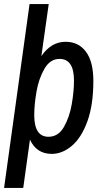

<svg xmlns="http://www.w3.org/2000/svg" viewBox="-21 -743 511 942"><path d="M124 -723H218L182 -468Q230 -538 301 -538Q364 -538 400.5 -489.5Q437 -441 437 -346Q437 -229 408 -148.5Q379 -68 332 -28Q285 12 233 12Q158 12 126 -58L93 179H-1ZM342 -348Q342 -454 271 -454Q225 -454 197 -405.5Q169 -357 158 -293Q147 -229 147 -178Q147 -72 217 -72Q265 -72 292.5 -120Q320 -168 331 -231.5Q342 -295 342 -348Z"/></svg>

Font: Archivo Narrow Medium
Style: Italic
Weight: 500
Italic angle: -8°
Designer: Hector Gatti
Foundry: Omnibus-Type
Version: Version 2.001